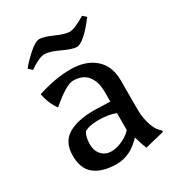

<svg xmlns="http://www.w3.org/2000/svg" viewBox="-170 -798 844 918"><g transform="rotate(-30 252.0 -339.0)"><path d="M86 -579 66 -597Q90 -627 126.5 -659.5Q163 -692 185.5 -692Q208 -692 256.5 -670.5Q305 -649 330.5 -649Q356 -649 418 -686L437 -669Q360 -569 323 -569Q299 -569 248.5 -593Q198 -617 169.5 -617Q141 -617 86 -579ZM330 -200Q289 -215 235.5 -215Q182 -215 158 -198Q143 -175 143 -136.5Q143 -98 164 -76Q185 -54 216.5 -54Q248 -54 281 -70.5Q314 -87 330 -106ZM346 -56Q285 11 208.5 11Q132 11 88.5 -22Q45 -55 45 -128.5Q45 -202 96.5 -234Q148 -266 242 -266L330 -263V-320Q330 -373 304 -406Q278 -439 225 -439Q186 -438 100 -364Q71 -401 59 -460Q158 -492 241 -492Q324 -492 374 -449Q424 -406 424 -327V-159Q425 -114 438.5 -75.5Q452 -37 474 -22L476 -12L369 14Q356 -18 346 -56Z"/></g></svg>

Font: Asul
Style: Regular
Weight: 400
Designer: Mariela Monsalve
Foundry: Mariela Monsalve
Version: Version 1.002